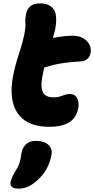

<svg xmlns="http://www.w3.org/2000/svg" viewBox="-20 -736 556 1134"><path d="M273 13Q179 13 125.5 -25.5Q72 -64 56 -132.5Q40 -201 58 -292Q68 -341 79.5 -378.5Q91 -416 102.5 -452Q114 -488 123 -530Q132 -574 130 -601Q128 -628 134 -654Q140 -683 159.5 -699.5Q179 -716 218 -716Q272 -716 297 -681Q322 -646 305 -558Q299 -533 290.5 -505Q282 -477 271.5 -445.5Q261 -414 251 -377.5Q241 -341 233 -298Q222 -247 226 -217Q230 -187 247.5 -174Q265 -161 294 -161Q318 -161 334 -166Q350 -171 363.5 -176Q377 -181 391 -181Q423 -181 436 -155Q449 -129 442 -96Q431 -39 387.5 -13Q344 13 273 13ZM214 -327Q164 -308 143 -329.5Q122 -351 130 -391Q136 -423 152 -449Q168 -475 218 -492Q248 -502 281.5 -509.5Q315 -517 348.5 -521Q382 -525 411 -525Q446 -525 471 -510.5Q496 -496 508 -473Q520 -450 515 -422Q512 -404 498 -390Q484 -376 465 -374Q413 -371 372 -366Q331 -361 293.5 -352Q256 -343 214 -327ZM89 378Q34 378 43 336Q46 325 51 313Q56 301 66 283Q86 253 93.5 231Q101 209 103 192.5Q105 176 108 162Q114 134 135 115Q156 96 192 96Q242 96 267 120.5Q292 145 283 183Q275 225 254.5 262.5Q234 300 197 332Q170 356 144.5 367Q119 378 89 378Z"/></svg>

Font: Shantell Sans ExtraBold
Style: Italic
Weight: 800
Italic angle: -11°
Designer: Stephen Nixon, Anya Danilova, Shantell Martin
Foundry: Arrow Type
Version: Version 1.011;[c5ecc13dd]